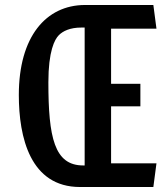

<svg xmlns="http://www.w3.org/2000/svg" viewBox="-20 -750 660 770"><path d="M301 0H595L607.5 -95H425.5V-323.5H543V-414H425.5V-635H607.5L595 -730H319.5C165 -729 55.5 -604 55.5 -369C55.5 -199.5 101 0 301 0ZM174 -420C174 -545 199 -592 216 -609C232.5 -625.5 261 -639.5 306 -639.5H319.5V-86.5H313.5C198 -86.5 174 -199 174 -420Z"/></svg>

Font: Monaspace Argon Medium
Style: Regular
Weight: 500
Designer: Riley Cran & the Lettermatic Team
Foundry: Lettermatic
Version: Version 1.000 (Monaspace Argon)